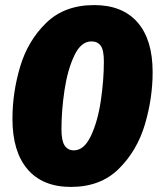

<svg xmlns="http://www.w3.org/2000/svg" viewBox="-20 -716 630 756"><path d="M29 -248Q29 -119 88.5 -49.5Q148 20 259 20Q376 20 448 -51.5Q520 -123 550.5 -226Q581 -329 581 -432Q581 -560 521.5 -628Q462 -696 351 -696Q234 -696 162 -626Q90 -556 59.5 -454Q29 -352 29 -248ZM389 -474Q389 -401 377 -319.5Q365 -238 338 -181Q311 -124 271 -124Q247 -124 234.5 -143Q222 -162 222 -207Q222 -281 234 -361Q246 -441 272.5 -497Q299 -553 340 -553Q364 -553 376.5 -536Q389 -519 389 -474Z"/></svg>

Font: FiraGO Heavy
Style: Italic
Weight: 900
Italic angle: -8°
Designer: bBox Type GmbH
Foundry: bBox Type GmbH
Version: Version 1.001